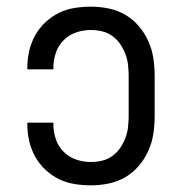

<svg xmlns="http://www.w3.org/2000/svg" viewBox="-20 -548 540 576"><path d="M253 8Q228 8 203 4Q178 0 156 -11Q134 -22 115.5 -39.5Q97 -57 85 -79Q73 -101 67.5 -125.5Q62 -150 62 -175V-180H140V-177Q140 -154 147 -132Q154 -110 170 -93.5Q186 -77 208 -69.5Q230 -62 253 -62Q270 -62 286.5 -66Q303 -70 317 -80Q331 -90 340.5 -104Q350 -118 356 -133.5Q362 -149 364 -166Q366 -183 366 -200V-320Q366 -337 364 -354Q362 -371 356 -386.5Q350 -402 340.5 -416Q331 -430 317 -440Q303 -450 286.5 -454Q270 -458 253 -458Q230 -458 208 -450.5Q186 -443 170 -426.5Q154 -410 147 -388Q140 -366 140 -343V-340H62V-345Q62 -370 67.5 -394.5Q73 -419 85 -441Q97 -463 115.5 -480.5Q134 -498 156 -509Q178 -520 203 -524Q228 -528 253 -528Q280 -528 306.5 -522.5Q333 -517 356 -503.5Q379 -490 396.5 -469.5Q414 -449 425 -424.5Q436 -400 440 -373.5Q444 -347 444 -320V-200Q444 -173 440 -146.5Q436 -120 425 -95.5Q414 -71 396.5 -50.5Q379 -30 356 -16.5Q333 -3 306.5 2.5Q280 8 253 8Z"/></svg>

Font: HulyMono
Style: Regular
Weight: 400
Monospace: yes
Designer: Belleve Invis
Foundry: Belleve Invis
Version: Version 33.2.5; ttfautohint (v1.8.4)